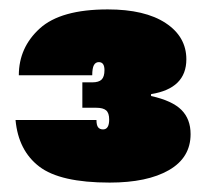

<svg xmlns="http://www.w3.org/2000/svg" viewBox="-20 -737 443 408"><path d="M20 -577Q20 -636 64.5 -676.5Q109 -717 209 -717Q288 -717 332 -688Q376 -659 376 -611Q376 -549 301 -537V-533Q346 -523 365.5 -503.5Q385 -484 385 -452Q385 -402 339 -375.5Q293 -349 213 -349Q108 -349 63.5 -383Q19 -417 13 -482H185Q185 -471 188.5 -466.5Q192 -462 199 -462Q212 -462 212 -483Q212 -497 205.5 -502.5Q199 -508 185 -508H155V-562H176Q190 -562 196 -568Q202 -574 202 -588Q202 -605 190 -605Q183 -605 179.5 -598.5Q176 -592 176 -577Z"/></svg>

Font: Fz Poppins Black
Style: Regular
Weight: 900
Designer: Ninad Kale (Devanagari), Jonny Pinhorn (Latin)
Foundry: Indian Type Foundry
Version: Vit hóa bi Vntype.Com & FontZin.Com